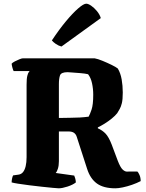

<svg xmlns="http://www.w3.org/2000/svg" viewBox="-20 -1020 792 1040"><path d="M298 0Q291 0 266 -2.5Q241 -5 207 -8.5Q173 -12 138.5 -16.5Q104 -21 78 -25Q52 -29 43 -32Q43 -42 45.5 -53.5Q48 -65 51 -70L80 -74Q95 -76 104.5 -87.5Q114 -99 119 -119.5Q124 -140 124 -169V-561Q124 -594 128 -609.5Q132 -625 136.5 -630Q141 -635 140 -635H54Q51 -640 47.5 -652.5Q44 -665 43 -675Q48 -681 60.5 -687.5Q73 -694 85.5 -699Q98 -704 103 -704H493Q510 -701 535.5 -690.5Q561 -680 584.5 -668.5Q608 -657 618 -649Q633 -624 639 -590Q645 -556 645 -519Q645 -481 640 -461Q635 -441 628.5 -430Q622 -419 615 -407Q604 -393 585.5 -378Q567 -363 547 -350.5Q527 -338 510 -330V-325Q535 -314 552 -296Q569 -278 585 -237L618 -149Q632 -113 644.5 -101.5Q657 -90 668 -90.5Q679 -91 688 -91H724Q729 -87 735.5 -72.5Q742 -58 742 -39Q721 -28 695 -19Q669 -10 645 -5Q621 0 605 0Q541 0 505 -26Q469 -52 452 -105L396 -278Q392 -292 381.5 -300Q371 -308 350 -308H299V-147Q299 -123 293.5 -106Q288 -89 282 -83L382 -69Q384 -64 387 -55Q390 -46 391 -32Q375 -19 346 -9.5Q317 0 298 0ZM299 -381Q331 -382 359 -382Q387 -382 412 -383.5Q437 -385 460 -388Q467 -400 476 -426.5Q485 -453 485 -507Q485 -539 478.5 -569Q472 -599 457 -618Q440 -622 414.5 -624Q389 -626 368.5 -627.5Q348 -629 346 -629Q311 -629 305 -611.5Q299 -594 299 -564ZM313 -768Q297 -772 282.5 -782Q268 -792 261 -801Q300 -860 337 -904.5Q374 -949 403.5 -974.5Q433 -1000 447 -1000Q458 -1000 474 -989Q490 -978 505 -960Q520 -942 526 -922Z"/></svg>

Font: Texturina Medium 12pt Black
Style: Regular
Weight: 900
Version: Version 1.002